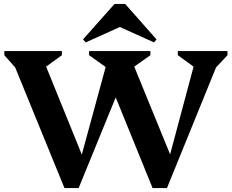

<svg xmlns="http://www.w3.org/2000/svg" viewBox="-20 -949 1176 974"><path d="M307 5 57 -607 2 -669V-690H294V-669L214 -611L395 -165L516 -609L432 -669V-690H743V-669L661 -611L843 -166L962 -611L882 -669V-690H1134V-669L1076 -607L827 5H754L567 -455L379 5ZM415 -734 401 -749 561 -929H615L774 -749L761 -734L588 -812Z"/></svg>

Font: Platypi SemiBold
Style: Regular
Weight: 600
Designer: David Sargent
Foundry: Bolt Cutter Type
Version: Version 1.200; ttfautohint (v1.8.4.7-5d5b)